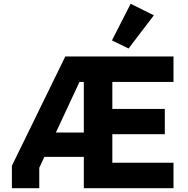

<svg xmlns="http://www.w3.org/2000/svg" viewBox="-20 -997 994 1017"><path d="M661 -740 795 -916 672 -977 573 -783ZM424 -166V0H899V-135H575V-286H853V-420H575V-563H899V-698H326L43 -119V0H188V-108L215 -166ZM401 -563H424V-295H276Z"/></svg>

Font: Braiins Sans
Style: Bold
Weight: 700
Designer: Mike Abbink, Paul van der Laan, Pieter van Rosmalen, Jiri Chlebus, Lubos Buracinsky
Foundry: Bold Monday, Sudetype
Version: Version 1.000;hotconv 1.0.109;makeotfexe 2.5.65596